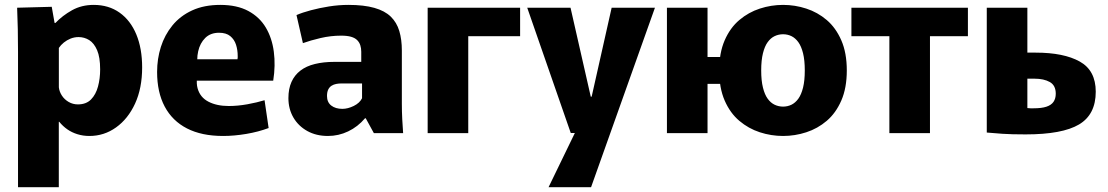

<svg xmlns="http://www.w3.org/2000/svg" viewBox="-20 -552 4593 796"><path d="M54.7 -336.7Q54.7 -382.2 53.8 -431.1Q52.8 -480 51 -520L194.5 -523.8L206.3 -456.8H209.8Q238.8 -487.3 278.5 -509.5Q318.2 -531.7 368.3 -531.7Q430.7 -531.7 475.8 -499.6Q521 -467.5 545.2 -409.2Q569.3 -351 569.3 -272.5Q569.3 -186.5 540.1 -122.8Q510.8 -59.2 461.2 -23.8Q411.7 11.7 350.7 11.7Q324.2 11.7 300.9 4.4Q277.7 -2.8 259.1 -15.8Q240.5 -28.8 225.7 -47H223.8V224H54.7ZM303 -119.2Q337.3 -119.2 357.4 -139.7Q377.5 -160.3 386.3 -193.3Q395.2 -226.3 395.2 -264.2Q395.2 -314.7 382.6 -343.9Q370 -373.2 349.8 -385.8Q329.5 -398.3 305.7 -398.3Q288.7 -398.3 272.9 -392.1Q257.2 -385.8 244.6 -375.6Q232 -365.3 224 -353.3V-190Q226 -172 236.6 -155.7Q247.2 -139.5 264.7 -129.3Q282.2 -119.2 303 -119.2Z M904.8 11.7Q816.2 11.7 755.3 -19.5Q694.5 -50.7 662.9 -110.1Q631.3 -169.5 631.3 -253.7Q631.3 -308 646.9 -357.4Q662.5 -406.8 694.8 -446.5Q727.2 -486.2 776.7 -508.9Q826.2 -531.7 893.3 -531.7Q962.3 -531.7 1009.2 -506.6Q1056 -481.5 1081.9 -437.9Q1107.8 -394.3 1115.2 -337.6Q1122.7 -280.8 1112.7 -217.5H720.5L811.3 -284.8Q788.7 -224.2 799.1 -186.2Q809.5 -148.3 844.2 -130.4Q878.8 -112.5 928.3 -112.5Q965.5 -112.5 1005.6 -119.7Q1045.7 -127 1076.8 -136.5L1093.7 -21.2Q1051.3 -5.3 1001.1 3.2Q950.8 11.7 904.8 11.7ZM721.5 -306.3H964.5Q965.5 -310.7 965.5 -313.7Q965.5 -316.7 965.5 -319.5Q965.5 -344.8 958.5 -366.6Q951.5 -388.3 934.6 -402.3Q917.7 -416.2 888 -416.2Q852.8 -416.2 831 -394.8Q809.2 -373.3 801.6 -339.3Q794 -305.3 801.3 -268.3Z M1339.5 11.7Q1291.2 11.7 1254.2 -8.7Q1217.2 -29.2 1196.4 -64.7Q1175.7 -100.3 1175.7 -145.3Q1175.7 -183.8 1188.4 -212.2Q1201.2 -240.7 1225.5 -259.3Q1249.8 -278 1285.5 -286.7Q1321.2 -295.5 1366.2 -295.5H1477.7V-337.5Q1477.7 -352.2 1473.8 -364.2Q1470 -376.2 1460.9 -385.5Q1451.8 -394.8 1435.6 -399.5Q1419.3 -404.2 1394.5 -404.2Q1351.3 -404.2 1308.9 -394.3Q1266.5 -384.3 1235.8 -373.2L1209.2 -489.5Q1233.8 -500.2 1268.8 -509.5Q1303.7 -518.8 1344.1 -525.3Q1384.5 -531.7 1424.5 -531.7Q1488.8 -531.7 1532 -519.4Q1575.2 -507.2 1600 -483.1Q1624.8 -459 1635.4 -423.6Q1646 -388.2 1646 -342.7V-121.5Q1646 -90.2 1647.7 -56.9Q1649.5 -23.7 1651.3 0H1530L1496.2 -61.8H1493.5Q1463.2 -26.2 1423.4 -7.3Q1383.7 11.7 1339.5 11.7ZM1399.5 -100.7Q1422 -100.7 1446.7 -112.8Q1471.3 -125 1481 -144.7V-206H1394.8Q1384.3 -206 1373.8 -204Q1363.3 -202 1354.7 -196.6Q1346 -191.2 1340.8 -180.8Q1335.7 -170.5 1335.7 -154Q1335.7 -128.2 1353.3 -114.4Q1371 -100.7 1399.5 -100.7Z M1753 0V-520H1921.3V0ZM1852.7 -402V-520H2136.3V-402Z M2367.7 -9.8 2426.7 -123.7 2515.8 -520H2695.3L2430.5 224H2254.3ZM2165.8 -520H2345.3L2429.2 -151.3H2472.3L2467.5 -0.5H2346.3Z M3226.5 11.7Q3177.2 11.7 3130.2 -3.6Q3083.3 -18.8 3045.2 -51Q3007 -83.2 2984.3 -135.3Q2961.7 -187.3 2961.7 -260Q2961.7 -332.7 2984.3 -384.7Q3007 -436.8 3045.2 -469Q3083.3 -501.2 3130.2 -516.4Q3177.2 -531.7 3226.5 -531.7Q3275.8 -531.7 3322.7 -516.4Q3369.7 -501.2 3407.5 -469Q3445.3 -436.8 3468 -384.7Q3490.7 -332.7 3490.7 -260Q3490.7 -187.3 3468 -135.3Q3445.3 -83.2 3407.5 -51Q3369.7 -18.8 3322.7 -3.6Q3275.8 11.7 3226.5 11.7ZM2745 0V-520H2913.3V0ZM2874.7 -204.3V-315.7H3018.5V-204.3ZM3226.5 -110Q3245 -110 3261.2 -117.8Q3277.3 -125.7 3289.7 -142.7Q3302 -159.7 3309.3 -188.7Q3316.5 -217.7 3316.5 -260Q3316.5 -302.3 3309.3 -331.3Q3302 -360.3 3289.7 -377.3Q3277.3 -394.3 3261.2 -402.2Q3245 -410 3226.5 -410Q3208 -410 3191.5 -402.2Q3175 -394.3 3162.7 -377.3Q3150.3 -360.3 3143.1 -331.3Q3135.8 -302.3 3135.8 -260Q3135.8 -217.7 3143.1 -188.7Q3150.3 -159.7 3162.7 -142.7Q3175 -125.7 3191.5 -117.8Q3208 -110 3226.5 -110Z M3667.2 0V-520H3835.5V0ZM3509.8 -402V-520H3992.8V-402Z M4231.7 5.2Q4173.2 5.2 4136.3 2.7Q4099.3 0.2 4071 -2.5V-520H4239.3V-333.8H4274Q4390.3 -333.8 4456.6 -296.8Q4522.8 -259.8 4522.8 -171.8Q4522.8 -77.2 4453.5 -36Q4384.2 5.2 4231.7 5.2ZM4265.3 -103Q4298.3 -103 4318.2 -109.6Q4338.2 -116.2 4347.6 -129.7Q4357 -143.3 4357 -163.5Q4357 -198 4332.4 -211.9Q4307.8 -225.8 4268.8 -225.8H4239.3V-104Q4245.7 -103 4252 -103Q4258.3 -103 4265.3 -103Z"/></svg>

Font: Murecho Thin
Style: Regular
Weight: 100
Designer: Neil Summerour
Foundry: Positype
Version: Version 1.010